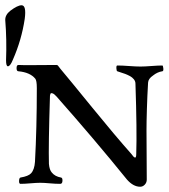

<svg xmlns="http://www.w3.org/2000/svg" viewBox="-20 -696 641 730"><path d="M58 3Q52 3 52.5 -8.5Q53 -20 58 -21Q88 -26 98 -37Q111 -51 113 -81Q120 -208 120 -361Q120 -390 114 -397Q94 -421 50 -425Q43 -425 43 -437Q43 -449 50 -449Q55 -448 123.5 -448.5Q192 -449 194 -449Q198 -449 200 -447Q202 -445 205 -440.5Q208 -436 210 -434Q242 -396 329.5 -288.5Q417 -181 480 -110Q481 -109 483.5 -105.5Q486 -102 488 -100Q490 -98 492.5 -97Q495 -96 496.5 -99Q498 -102 498 -110Q501 -199 495 -378Q495 -387 489 -394.5Q483 -402 473.5 -407Q464 -412 456 -415Q448 -418 438 -421Q428 -424 426 -425Q423 -426 422.5 -436.5Q422 -447 426 -447Q444 -447 470.5 -445Q497 -443 514 -443Q530 -443 556 -445Q582 -447 597 -447Q600 -447 601 -436Q602 -425 597 -425Q578 -422 562 -409Q544 -397 543 -382Q540 -331 538.5 -281.5Q537 -232 537 -200.5Q537 -169 537.5 -109.5Q538 -50 538 -13Q538 -2 530.5 6Q523 14 513 14Q487 14 463 -13Q340 -165 195 -329Q186 -339 180 -341Q174 -343 172.5 -340.5Q171 -338 170 -332Q164 -142 166 -73Q168 -50 177 -40Q189 -25 212 -21Q218 -20 217.5 -8.5Q217 3 209 3Q191 3 169 1Q147 -1 133 -1Q119 -1 96 1Q73 3 58 3ZM3 -467Q6 -545 0 -619Q-1 -639 19 -655Q47 -676 62 -676Q81 -676 74 -624Q62 -544 29 -469Q19 -444 10 -444Q3 -444 3 -467Z"/></svg>

Font: EB Garamond 12 All SC
Style: AllSC
Weight: 400
Version: Version 0.016 ; ttfautohint (v0.97) -l 8 -r 50 -G 200 -x 0 -